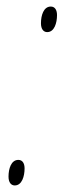

<svg xmlns="http://www.w3.org/2000/svg" viewBox="-20 -560 209 586"><path d="M124 -462C146 -462 154 -490 154 -514C154 -529 148 -540 135 -540C113 -540 105 -513 105 -489C105 -471 113 -462 124 -462ZM25 6C47 6 55 -22 55 -46C55 -61 49 -72 36 -72C14 -72 6 -45 6 -21C6 -3 14 6 25 6Z"/></svg>

Font: Noto Serif Display Condensed Thin
Style: Italic
Weight: 100
Width: 3
Italic angle: -12°
Designer: Monotype Design Team
Foundry: Monotype Imaging Inc.
Version: Version 2.009